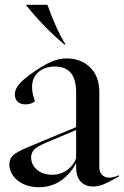

<svg xmlns="http://www.w3.org/2000/svg" viewBox="-20 -767 517 802"><path d="M19 -80Q19 -103 34.5 -118Q50 -133 96 -152L298 -236V-379Q298 -437 275.5 -463Q253 -489 210 -489Q167 -489 140.5 -466Q114 -443 114 -404Q114 -376 126 -344Q110 -331 87 -331Q66 -331 54 -342Q42 -353 42 -373Q42 -394 60 -415.5Q78 -437 123 -468Q167 -498 197.5 -510.5Q228 -523 258 -523Q318 -523 356.5 -485.5Q395 -448 395 -381V-66Q395 -48 406.5 -36.5Q418 -25 435 -25Q454 -25 477 -35V-30Q438 -8 415 2Q392 12 369 12Q336 12 317 -8.5Q298 -29 298 -68V-87Q277 -43 236.5 -14Q196 15 143 15Q105 15 77 1.5Q49 -12 34 -34Q19 -56 19 -80ZM199 -37Q233 -37 260.5 -57Q288 -77 298 -106V-224L170 -170Q135 -155 122.5 -142Q110 -129 110 -110Q110 -79 134.5 -58Q159 -37 199 -37ZM90 -744V-747H178Q215 -643 254 -581H249Q166 -650 90 -744Z"/></svg>

Font: Nyght Serif
Style: Regular
Weight: 400
Designer: Maksym Kobuzan
Version: Version 0.410;July 4, 2025;FontCreator 15.0.0.2958 64-bit